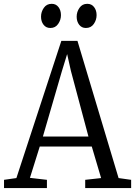

<svg xmlns="http://www.w3.org/2000/svg" viewBox="-24 -958 688 978"><path d="M59.5 -51 288.5 -750H370.5L580 -51L644 -42V0H410V-42L491 -51L443.5 -211.5H178.5L128.5 -52L215 -42V0H-3.5V-42ZM426.5 -262.5 337 -597.5 318 -682.5 291 -594.5 194.5 -262.5ZM232 -815.5Q210.5 -815.5 197.8 -832Q185 -848.5 185 -873Q185 -897.5 199.2 -918Q213.5 -938.5 239 -938.5H240Q261 -938.5 273.8 -922Q286.5 -905.5 286.5 -881Q286.5 -856.5 272.2 -836Q258 -815.5 233 -815.5ZM413 -815.5Q392 -815.5 379.2 -832Q366.5 -848.5 366.5 -873Q366.5 -897.5 380.8 -918Q395 -938.5 420 -938.5H421Q442.5 -938.5 455.2 -922Q468 -905.5 468 -881Q468 -856.5 453.8 -836Q439.5 -815.5 414 -815.5Z"/></svg>

Font: Merriweather 24pt SemiCondensed Light
Style: Regular
Weight: 300
Width: 4
Designer: Eben Sorkin
Foundry: Eben Sorkin
Version: Version 2.100